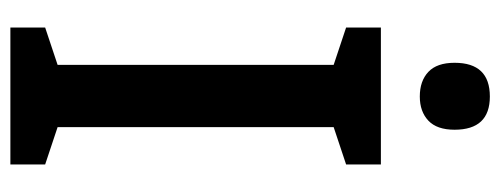

<svg xmlns="http://www.w3.org/2000/svg" viewBox="-317 -647 964 370"><g transform="rotate(90 165.0 -462.0)"><path d="M297 0H33V-67L105 -91V-623L33 -647V-714H297V-647L225 -623V-91L297 -67ZM166 -924Q230 -924 230 -856Q230 -822 212.5 -805.5Q195 -789 166 -789Q136 -789 118.5 -805.5Q101 -822 101 -856Q101 -924 166 -924Z"/></g></svg>

Font: Noto Sans Lao Looped Condensed SemiBold
Style: Regular
Weight: 600
Width: 3
Designer: Mark Frömberg, Ben Mitchell
Foundry: The Fontpad Ltd
Version: Version 1.002; ttfautohint (v1.8.4.7-5d5b)